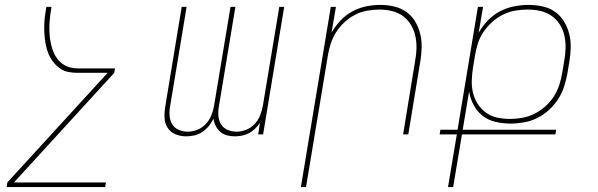

<svg xmlns="http://www.w3.org/2000/svg" viewBox="-20 -548 2440 783"><path d="M409 215H7L10 196L419 -251H297Q279 -251 261.5 -254Q244 -257 230 -265.5Q216 -274 204.5 -286.5Q193 -299 185 -313.5Q177 -328 172 -344.5Q167 -361 164.5 -378Q162 -395 161 -412.5Q160 -430 160.5 -448Q161 -466 163.5 -484Q166 -502 169 -520H190Q187 -504 185 -487.5Q183 -471 182 -455Q181 -439 181.5 -423Q182 -407 184 -391Q186 -375 190 -360Q194 -345 200 -331.5Q206 -318 215.5 -306Q225 -294 238 -285.5Q251 -277 266 -273Q281 -269 297 -269H449L446 -251L37 196H412Z M739 8Q716 8 695.5 -0.5Q675 -9 663.5 -27Q652 -45 651 -68Q650 -91 654 -114L721 -520H741L673 -110Q670 -91 672 -72.5Q674 -54 683.5 -39.5Q693 -25 710 -18Q727 -11 746 -11Q766 -11 785.5 -19Q805 -27 819.5 -42.5Q834 -58 842 -78Q850 -98 853 -117L920 -520H940L872 -110Q869 -91 871 -72.5Q873 -54 882.5 -39.5Q892 -25 909 -18Q926 -11 945 -11Q965 -11 984.5 -19Q1004 -27 1018.5 -42.5Q1033 -58 1041 -78Q1049 -98 1052 -117L1119 -520H1139L1053 0H1033L1040 -47Q1031 -34 1020 -23Q1009 -12 995.5 -5Q982 2 967 5Q952 8 938 8Q921 8 906 4Q891 0 879 -10Q867 -20 860 -34Q853 -48 850 -64Q843 -48 831.5 -34Q820 -20 805 -10Q790 0 773 4Q756 8 739 8Z M1207 215 1329 -520H1350L1332 -415Q1347 -441 1368.5 -464Q1390 -487 1417 -501.5Q1444 -516 1473 -522Q1502 -528 1531 -528Q1560 -528 1587.5 -521.5Q1615 -515 1637 -499.5Q1659 -484 1673 -460.5Q1687 -437 1693.5 -410.5Q1700 -384 1699.5 -355Q1699 -326 1694 -297L1645 0H1624L1673 -300Q1678 -326 1678.5 -352Q1679 -378 1673.5 -402.5Q1668 -427 1655 -448Q1642 -469 1622.5 -483Q1603 -497 1578 -503Q1553 -509 1527 -509Q1503 -509 1477.5 -504.5Q1452 -500 1428.5 -488Q1405 -476 1385 -457.5Q1365 -439 1351 -417Q1337 -395 1329 -370.5Q1321 -346 1317 -321L1228 215Z M1807 215 1843 0H1773L1776 -19H1846L1929 -520H1950L1932 -414Q1947 -441 1969 -464Q1991 -487 2018.5 -501.5Q2046 -516 2076 -522Q2106 -528 2135 -528Q2164 -528 2192 -522Q2220 -516 2242.5 -500.5Q2265 -485 2279.5 -461.5Q2294 -438 2301 -411Q2308 -384 2307.5 -355Q2307 -326 2302 -297L2294 -249Q2289 -222 2280.5 -195Q2272 -168 2256 -143.5Q2240 -119 2218 -99Q2196 -79 2170.5 -66.5Q2145 -54 2117 -49Q2089 -44 2062 -44Q2031 -44 2001 -51Q1971 -58 1948.5 -75.5Q1926 -93 1912 -119Q1898 -145 1893 -175L1867 -19H2248L2245 0H1864L1828 215ZM2059 -63Q2084 -63 2109.5 -67.5Q2135 -72 2158.5 -83.5Q2182 -95 2203 -113.5Q2224 -132 2238.5 -154.5Q2253 -177 2261 -202Q2269 -227 2273 -252L2281 -300Q2286 -326 2286.5 -352.5Q2287 -379 2281.5 -403.5Q2276 -428 2262.5 -449Q2249 -470 2228.5 -484Q2208 -498 2183 -503.5Q2158 -509 2131 -509Q2106 -509 2080.5 -504.5Q2055 -500 2031.5 -488.5Q2008 -477 1987.5 -458.5Q1967 -440 1952 -418Q1937 -396 1929 -371Q1921 -346 1917 -321L1909 -273Q1905 -247 1904 -220.5Q1903 -194 1909 -169.5Q1915 -145 1928.5 -124Q1942 -103 1962 -88.5Q1982 -74 2007 -68.5Q2032 -63 2059 -63Z"/></svg>

Font: Iosevka Thin Extended
Style: Italic
Weight: 100
Width: 7
Italic angle: -9°
Monospace: yes
Designer: Belleve Invis
Foundry: Belleve Invis
Version: Version 32.5.0; ttfautohint (v1.8.4)